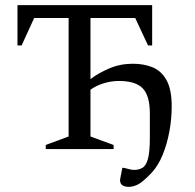

<svg xmlns="http://www.w3.org/2000/svg" viewBox="-20 -580 758 747"><path d="M158 0V-16L247 -49V-510H113L64 -403H48V-560H572V-403H556L506 -510H332V-272Q363 -296 405.5 -314Q448 -332 497 -332Q540 -332 574 -318Q608 -304 628 -268Q648 -232 648 -166Q648 -117 639 -68.5Q630 -20 613 22Q596 64 570 92Q536 128 517 137.5Q498 147 481 147Q466 147 456.5 141Q447 135 447 120Q447 118 449.5 106Q452 94 456 73H462Q476 76 484 78.5Q492 81 502 81Q520 81 534 73Q548 65 555.5 38.5Q563 12 563 -43V-139Q563 -207 535.5 -236Q508 -265 443 -265Q413 -265 383.5 -256Q354 -247 332 -231V-49L422 -16V0Z"/></svg>

Font: Spectral SC
Style: Regular
Weight: 400
Designer: Jean-Baptiste Levee
Foundry: Production Type
Version: Version 2.001